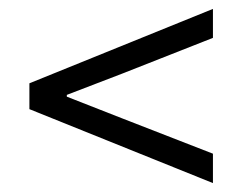

<svg xmlns="http://www.w3.org/2000/svg" viewBox="-20 -546 520 431"><path d="M46 -359 458 -526V-461L255 -381L130 -333V-329L255 -280L458 -201V-135L46 -301Z"/></svg>

Font: mr_Source Sans Pro
Style: Italic
Weight: 400
Italic angle: -11°
Designer: Paul D. Hunt
Foundry: Adobe Systems Incorporated
Version: Version 1.036;July 10, 2024;FontCreator 11.5.0.2430 64-bit